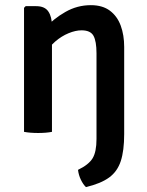

<svg xmlns="http://www.w3.org/2000/svg" viewBox="-20 -524 584 763"><path d="M124 -499.5Q158 -499.5 172.2 -478.2Q186.5 -457 186.5 -420V0Q163 4.5 131.5 4.5Q100 4.5 75.5 0V-493L82 -499.5ZM473.5 9Q473.5 74.5 460 116Q446.5 157.5 413.5 181.5Q380.5 205.5 321.5 219.5Q310.5 209 301.5 190.5Q292.5 172 290 151Q332.5 130.5 348 105Q363.5 79.5 363.5 28V-312Q363.5 -360 351.5 -381.8Q339.5 -403.5 304 -403.5Q280.5 -403.5 252.5 -392Q224.5 -380.5 199.5 -359Q174.5 -337.5 158.5 -307V-411.5Q192.5 -449.5 239.8 -476.5Q287 -503.5 341 -503.5Q387.5 -503.5 416.8 -481.5Q446 -459.5 459.8 -422Q473.5 -384.5 473.5 -337.5Z"/></svg>

Font: Signika Negative Medium
Style: Regular
Weight: 500
Designer: Anna Giedry
Foundry: Anna Giedry
Version: Version 2.001